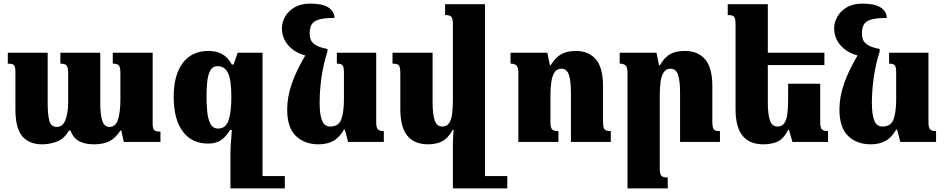

<svg xmlns="http://www.w3.org/2000/svg" viewBox="-20 -783 5209 1059"><path d="M602 -492H822V-102Q822 -77 829 -67Q836 -57 865 -57V0H663L649 -63H644Q617 -21 583.5 -4Q550 13 499 13Q451 13 418.5 -3Q386 -19 368 -63H360Q334 -17 294 -2Q254 13 212 13Q140 13 102.5 -32Q65 -77 65 -180V-384Q65 -415 57.5 -423.5Q50 -432 23 -432V-492H243V-215Q243 -152 252 -117.5Q261 -83 293 -83Q326 -83 341 -121.5Q356 -160 356 -221V-379Q356 -411 347.5 -421.5Q339 -432 313 -432V-492H533V-215Q533 -152 544 -117.5Q555 -83 583 -83Q619 -83 631.5 -125.5Q644 -168 644 -233V-381Q644 -410 636.5 -421Q629 -432 602 -432Z M1291 -492H1428V188H1551V256H1251V60Q1251 44 1252.5 17.5Q1254 -9 1259 -66H1249Q1223 -24 1195 -7.5Q1167 9 1128 9Q1038 9 988 -58Q938 -125 938 -249Q938 -369 988 -435.5Q1038 -502 1130 -502Q1173 -502 1204.5 -485Q1236 -468 1259 -427H1268ZM1183 -74Q1225 -74 1240.5 -119Q1256 -164 1256 -247Q1256 -343 1237.5 -380.5Q1219 -418 1180 -418Q1152 -418 1139 -392.5Q1126 -367 1122.5 -327.5Q1119 -288 1119 -248Q1119 -207 1123 -167Q1127 -127 1140.5 -100.5Q1154 -74 1183 -74Z M1737 13Q1660 13 1612 -33Q1564 -79 1564 -180Q1564 -249 1590 -323Q1616 -397 1664 -477Q1607 -492 1571 -532Q1535 -572 1535 -627Q1535 -660 1552.5 -691Q1570 -722 1604.5 -742.5Q1639 -763 1692 -763Q1758 -763 1791 -742Q1824 -721 1825 -684Q1764 -684 1735 -674Q1706 -664 1697 -644.5Q1688 -625 1688 -597Q1688 -579 1694.5 -563Q1701 -547 1722 -534Q1743 -521 1786 -513V-499Q1764 -430 1753.5 -357.5Q1743 -285 1743 -215Q1743 -150 1756.5 -117.5Q1770 -85 1801 -85Q1849 -85 1863 -126.5Q1877 -168 1877 -233V-383Q1877 -412 1870 -422Q1863 -432 1838 -432V-492H2055V-109Q2055 -78 2064.5 -69Q2074 -60 2097 -60V0H1900L1882 -68H1877Q1851 -23 1817 -5Q1783 13 1737 13Z M2341 13Q2266 13 2227 -34Q2188 -81 2188 -182V-378Q2188 -411 2181 -421.5Q2174 -432 2145 -432V-492H2366V-217Q2366 -154 2377.5 -119.5Q2389 -85 2419 -85Q2445 -85 2457.5 -104.5Q2470 -124 2474 -157.5Q2478 -191 2478 -233V-651Q2478 -680 2469.5 -690Q2461 -700 2435 -700V-760H2655V188H2778V256H2478V3Q2478 -15 2479.5 -32Q2481 -49 2482 -66H2477Q2450 -19 2417.5 -3Q2385 13 2341 13Z M3349 -60V0H3129V-273Q3129 -336 3118 -370Q3107 -404 3076 -404Q3052 -404 3039 -384.5Q3026 -365 3021 -331.5Q3016 -298 3016 -258V-110Q3016 -80 3024.5 -70Q3033 -60 3060 -60V0H2839V-383Q2839 -412 2828.5 -422Q2818 -432 2796 -432V-492H2999L3013 -423H3017Q3043 -465 3074.5 -483.5Q3106 -502 3156 -502Q3227 -502 3266.5 -456Q3306 -410 3306 -308V-114Q3306 -81 3313.5 -70.5Q3321 -60 3349 -60Z M3951 -60V0H3731V-273Q3731 -336 3720 -370Q3709 -404 3678 -404Q3654 -404 3641 -384.5Q3628 -365 3623.5 -331.5Q3619 -298 3619 -258V146Q3619 175 3627 185.5Q3635 196 3663 196V256H3441V-383Q3441 -412 3430.5 -422Q3420 -432 3398 -432V-492H3601L3615 -423H3620Q3645 -467 3676.5 -484.5Q3708 -502 3758 -502Q3829 -502 3869 -456Q3909 -410 3909 -308V-114Q3909 -81 3916 -70.5Q3923 -60 3951 -60Z M4504 -321V-109Q4504 -78 4514 -69Q4524 -60 4547 -60V0H4351L4332 -66H4327Q4300 -15 4267 -1Q4234 13 4190 13Q4115 13 4076 -34Q4037 -81 4037 -182V-646Q4037 -679 4030 -689.5Q4023 -700 3994 -700V-760H4215V-492H4527V-424H4215V-217Q4215 -154 4226.5 -119.5Q4238 -85 4269 -85Q4294 -85 4306.5 -104.5Q4319 -124 4323 -157.5Q4327 -191 4327 -233V-321Z M4783 13Q4706 13 4658 -33Q4610 -79 4610 -180Q4610 -249 4636 -323Q4662 -397 4710 -477Q4653 -492 4617 -532Q4581 -572 4581 -627Q4581 -660 4598.5 -691Q4616 -722 4650.5 -742.5Q4685 -763 4738 -763Q4804 -763 4837 -742Q4870 -721 4871 -684Q4810 -684 4781 -674Q4752 -664 4743 -644.5Q4734 -625 4734 -597Q4734 -579 4740.5 -563Q4747 -547 4768 -534Q4789 -521 4832 -513V-499Q4810 -430 4799.5 -357.5Q4789 -285 4789 -215Q4789 -150 4802.5 -117.5Q4816 -85 4847 -85Q4895 -85 4909 -126.5Q4923 -168 4923 -233V-383Q4923 -412 4916 -422Q4909 -432 4884 -432V-492H5101V-109Q5101 -78 5110.5 -69Q5120 -60 5143 -60V0H4946L4928 -68H4923Q4897 -23 4863 -5Q4829 13 4783 13Z"/></svg>

Font: Noto Serif Armenian SemiCondensed Black
Style: Regular
Weight: 900
Width: 4
Designer: Monotype Design Team
Foundry: Monotype Imaging Inc.
Version: Version 2.008; ttfautohint (v1.8.4.7-5d5b)